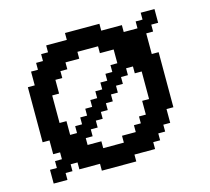

<svg xmlns="http://www.w3.org/2000/svg" viewBox="-93 -734 919 842"><g transform="rotate(-15 366.5 -312.5)"><path d="M394.5 -93.8V-125H457V-156.2H488.3V-187.5H519.5V-250H550.8V-375H519.5V-406.2H488.3V-375H457V-343.8H425.8V-312.5H394.5V-281.2H363.3V-250H332V-218.8H300.8V-187.5H269.5V-156.2H238.3V-125H300.8V-93.8ZM207 -187.5V-218.8H238.3V-250H269.5V-281.2H300.8V-312.5H332V-343.8H363.3V-375H394.5V-406.2H425.8V-437.5H457V-500H394.5V-531.2H300.8V-500H238.3V-468.8H207V-437.5H175.8V-375H144.5V-250H175.8V-187.5ZM50.8 0V-62.5H82V-93.8H113.3V-125H82V-187.5H50.8V-437.5H82V-500H113.3V-531.2H144.5V-562.5H175.8V-593.8H269.5V-625H425.8V-593.8H519.5V-562.5H582V-593.8H613.3V-625H675.8V-562.5H644.5V-531.2H613.3V-437.5H644.5V-187.5H613.3V-125H582V-93.8H550.8V-62.5H519.5V-31.2H425.8V0H269.5V-31.2H175.8V-62.5H144.5V-31.2H113.3V0Z"/></g></svg>

Font: Terminal Grotesque
Style: Regular
Weight: 400
Designer: Raphaël Bastide
Foundry: http://raphaelbastide.com
Version: Version 1.0